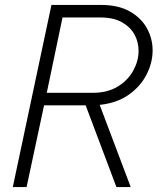

<svg xmlns="http://www.w3.org/2000/svg" viewBox="-20 -760 656 780"><path d="M32 0 189 -740H389Q461 -740 507.5 -713.5Q554 -687 577 -645Q600 -603 600 -555Q600 -505 575 -456.5Q550 -408 502 -374.5Q454 -341 385 -334L511 0H453L328 -332H159L88 0ZM388 -689H234L170 -383H357Q417 -383 458.5 -408.5Q500 -434 521.5 -473.5Q543 -513 543 -553Q543 -589 526.5 -619.5Q510 -650 475.5 -669.5Q441 -689 388 -689Z"/></svg>

Font: Be Vietnam Pro ExtraLight
Style: Italic
Weight: 200
Italic angle: -12°
Designer: Lam Bao, Tony Le, Vietanh Nguyen
Foundry: Yellow Type Foundry
Version: Version 1.002; ttfautohint (v1.8.3)